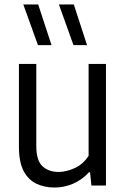

<svg xmlns="http://www.w3.org/2000/svg" viewBox="-20 -828 562 857"><path d="M223.5 9Q178 9 142 -8.2Q106 -25.5 85.2 -65.2Q64.5 -105 64.5 -173V-542.5H142V-176.5Q142 -111 169.8 -85.8Q197.5 -60.5 242 -60.5Q274 -60.5 312 -77Q350 -93.5 375.5 -132.5V-542.5H453V0H388L382 -59H377Q346 -25 306.2 -8Q266.5 9 223.5 9ZM308 -626.5 243 -808H309.5L368.5 -626.5ZM149.5 -626.5 84 -808H150.5L210 -626.5Z"/></svg>

Font: Encode Sans SemiCondensed SemiCondensed
Style: Regular
Weight: 400
Width: 4
Designer: Multiple Designers
Foundry: Impallari Type
Version: Version 3.000; ttfautohint (v1.8.3) -l 8 -r 50 -G 200 -x 14 